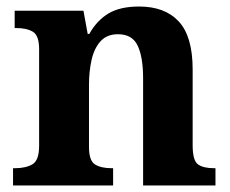

<svg xmlns="http://www.w3.org/2000/svg" viewBox="-20 -569 707 589"><path d="M20 0V-53H26Q59 -53 79.5 -65Q100 -77 100 -122V-418Q100 -460 81 -471.5Q62 -483 29 -483H25V-536H236L249 -465H254Q277 -506 312.5 -527.5Q348 -549 407 -549Q486 -549 528.5 -503Q571 -457 571 -356V-124Q571 -77 587 -65Q603 -53 637 -53H641V0H419V-329Q419 -393 402.5 -428.5Q386 -464 342 -464Q308 -464 288.5 -442.5Q269 -421 261 -385.5Q253 -350 253 -309V-118Q253 -76 271.5 -64.5Q290 -53 323 -53H327V0Z"/></svg>

Font: Noto Serif Sinhala
Style: Bold
Weight: 700
Designer: Jelle Bosma - Monotype Design Team
Foundry: Monotype Imaging Inc.
Version: Version 2.007; ttfautohint (v1.8.4.7-5d5b)